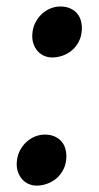

<svg xmlns="http://www.w3.org/2000/svg" viewBox="-20 -562 305 592"><path d="M79.6 -455.6Q80.6 -475.1 88.4 -491Q96.2 -506.8 108.4 -518.3Q120.6 -529.8 135.5 -535.9Q150.4 -542 166 -542Q183.6 -542 196.5 -536.1Q209.5 -530.3 217.8 -520.5Q226.1 -510.7 229.5 -497.8Q232.9 -484.9 232.4 -471.2Q231.4 -449.7 222.9 -433.6Q214.4 -417.5 201.7 -406.7Q189 -396 173.1 -390.4Q157.2 -384.8 141.1 -384.8Q127.4 -384.8 116 -389.9Q104.5 -395 96.2 -404.3Q87.9 -413.6 83.3 -426.8Q78.6 -439.9 79.6 -455.6ZM31.7 -60.5Q32.7 -80.1 40.5 -95.9Q48.3 -111.8 60.5 -123.3Q72.8 -134.8 87.6 -140.9Q102.5 -147 118.2 -147Q135.7 -147 148.7 -141.1Q161.6 -135.3 169.9 -125.5Q178.2 -115.7 181.6 -102.8Q185.1 -89.8 184.6 -76.2Q183.6 -54.7 175 -38.6Q166.5 -22.5 153.8 -11.7Q141.1 -1 125.2 4.6Q109.4 10.3 93.3 10.3Q79.6 10.3 68.1 5.1Q56.6 0 48.3 -9.3Q40 -18.6 35.4 -31.7Q30.8 -44.9 31.7 -60.5Z"/></svg>

Font: Merriweather Bold
Style: Italic
Weight: 700
Italic angle: -7°
Designer: Eben Sorkin ( eben@eyebytes.com )
Foundry: Eben Sorkin ( eben@eyebytes.com )
Version: Version 1.5; ttfautohint (v0.97) -l 13 -r 13 -G 200 -x 24 -f